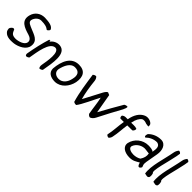

<svg xmlns="http://www.w3.org/2000/svg" viewBox="252 -1824 3040 3040"><g transform="rotate(45 1772.0 -304.5)"><path d="M40 -86C41 -68 44 -51 50 -36C90 26 160 38 266 26C355 13 474 -42 486 -141C506 -271 386 -297 298 -336C262 -354 183 -373 197 -431C210 -484 258 -536 315 -536C486 -536 462 -477 494 -498C509 -508 519 -521 523 -535C502 -597 415 -606 323 -610C223 -610 148 -551 125 -461C86 -313 208 -270 326 -235C363 -224 418 -199 408 -141C397 -77 297 -47 235 -44C154 -44 140 -71 119 -115C120 -130 105 -140 91 -140C67 -135 44 -104 40 -86Z M525 -12C521 8 529 26 542 33C564 33 586 22 596 9C621 -131 652 -391 779 -391C878 -382 835 -154 816 -45C811 -18 817 8 829 22C851 22 873 11 885 -2C919 -194 970 -445 804 -466C730 -474 667 -432 641 -385L645 -411H619C580 -289 548 -145 525 -12Z M982 -131C982 -44 1050 -2 1152 -2C1279 -5 1370 -117 1395 -238C1420 -379 1370 -465 1232 -465C1064 -465 997 -308 982 -131ZM1053 -188C1074 -279 1120 -391 1218 -391C1312 -391 1341 -330 1317 -234C1300 -149 1246 -76 1162 -76C1098 -76 1040 -114 1053 -188Z M1498 -504C1524 -330 1545 -161 1594 4C1604 14 1628 21 1651 19C1703 -42 1796 -251 1844 -339C1867 -241 1874 -141 1895 -26C1907 -10 1921 0 1936 5C1968 4 2000 -31 2016 -64C2095 -222 2163 -345 2225 -458C2241 -489 2249 -517 2248 -536C2225 -542 2201 -532 2186 -522C2115 -405 2043 -271 1967 -135C1950 -236 1927 -358 1910 -462C1892 -467 1885 -475 1866 -481C1847 -473 1828 -450 1812 -421C1771 -339 1697 -204 1649 -111C1620 -213 1600 -337 1588 -459C1585 -487 1572 -514 1553 -528C1530 -528 1509 -517 1498 -504Z M2282 -374C2278 -353 2285 -333 2298 -325H2375C2356 -222 2356 -114 2331 -2C2338 11 2357 23 2379 23C2394 11 2410 -11 2414 -36C2436 -137 2437 -230 2452 -325C2490 -325 2526 -326 2564 -326C2581 -336 2598 -363 2593 -388C2573 -397 2550 -401 2523 -400C2503 -400 2485 -399 2465 -399C2480 -482 2513 -536 2548 -560C2574 -577 2618 -567 2642 -556C2669 -549 2694 -549 2702 -550C2703 -566 2701 -581 2696 -594C2675 -629 2603 -658 2542 -632C2461 -598 2408 -514 2388 -399H2343C2319 -399 2295 -388 2282 -374Z M2654 -133C2637 -37 2731 11 2834 11C2916 11 2950 -18 3008 -50C3016 -27 3017 -13 3035 7C3062 27 3088 -18 3087 -27C3077 -60 3064 -61 3074 -130L3110 -336C3129 -442 3091 -545 2992 -545C2907 -545 2837 -513 2787 -466C2765 -447 2761 -387 2791 -392C2833 -434 2897 -470 2975 -470C3046 -456 3044 -397 3029 -311C3018 -334 2952 -339 2911 -339C2790 -339 2681 -253 2654 -133ZM2732 -137C2754 -215 2847 -275 2933 -261C2960 -259 2982 -252 3007 -252C3018 -198 3004 -150 2971 -100C2939 -79 2892 -66 2846 -66C2799 -66 2723 -84 2732 -137Z M3275 -542C3243 -359 3164 -142 3190 14C3223 18 3253 38 3278 6C3287 -27 3281 -57 3273 -78C3227 -92 3323 -391 3348 -531L3359 -597C3353 -610 3335 -622 3314 -622C3297 -603 3280 -573 3275 -542Z M3460 -542C3428 -359 3349 -142 3375 14C3408 18 3438 38 3463 6C3472 -27 3466 -57 3458 -78C3412 -92 3508 -391 3533 -531L3544 -597C3538 -610 3520 -622 3499 -622C3482 -603 3465 -573 3460 -542Z"/></g></svg>

Font: Snowfall
Style: Obl
Weight: 400
Designer: Jasper
Foundry: Cannot Into Space Fonts
Version: Version 0.9